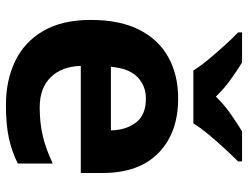

<svg xmlns="http://www.w3.org/2000/svg" viewBox="-112 -694 816 631"><g transform="rotate(90 295.5 -378.0)"><path d="M303 -556Q416 -556 482 -491.5Q548 -427 548 -308V-236H196Q198 -173 233.5 -137Q269 -101 332 -101Q385 -101 428 -111.5Q471 -122 517 -144V-29Q477 -9 432.5 0.5Q388 10 325 10Q243 10 180 -20.5Q117 -51 81 -113Q45 -175 45 -269Q45 -365 77.5 -428.5Q110 -492 168 -524Q226 -556 303 -556ZM304 -450Q261 -450 232.5 -422Q204 -394 199 -335H408Q407 -385 382 -417.5Q357 -450 304 -450ZM211 -606Q197 -629 174.5 -656Q152 -683 128.5 -709Q105 -735 86 -753V-766H185Q211 -750 241 -728.5Q271 -707 297 -680Q323 -707 354 -728.5Q385 -750 411 -766H510V-753Q492 -735 468 -709Q444 -683 421.5 -656Q399 -629 385 -606Z"/></g></svg>

Font: Noto IKEA Simplified Chinese
Style: Bold
Weight: 700
Designer: Monotype Design Team
Foundry: Monotype Imaging Inc.
Version: Version 1.100